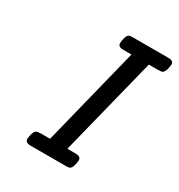

<svg xmlns="http://www.w3.org/2000/svg" viewBox="-166 -807 858 919"><g transform="rotate(30 263.5 -347.0)"><path d="M106.9 -21Q110.8 -61 125 -70.8Q130.9 -74.7 150.9 -75.2H201.2L336.9 -619.1H291Q262.2 -619.1 262.2 -640.1Q266.1 -683.1 280.8 -690.9Q286.6 -693.8 299.8 -693.8H499Q526.9 -693.8 526.9 -672.9Q522.9 -632.8 508.8 -623Q502.9 -619.1 482.9 -619.1H433.1L296.9 -75.2H342.8Q371.6 -75.2 372.1 -54.2Q368.2 -11.2 353 -2.9Q347.2 0 335 0H136.2Q106.9 0 106.9 -21Z"/></g></svg>

Font: CMU Concrete
Style: BoldItalic
Weight: 700
Italic angle: -14.04°
Version: Version 0.7.0